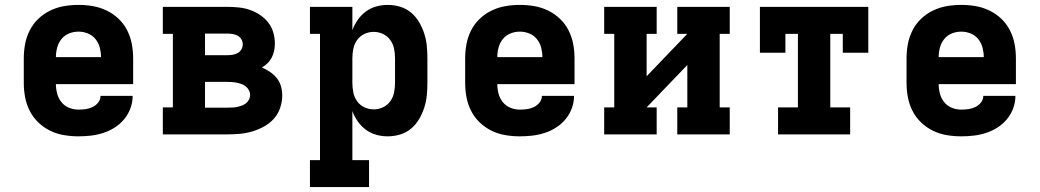

<svg xmlns="http://www.w3.org/2000/svg" viewBox="-20 -548 4240 783"><path d="M300 8Q270 8 240.5 3Q211 -2 184.5 -15Q158 -28 136.5 -48.5Q115 -69 101.5 -95.5Q88 -122 82.5 -151Q77 -180 77 -210V-310Q77 -340 82.5 -369Q88 -398 101.5 -424.5Q115 -451 136.5 -471.5Q158 -492 185 -505Q212 -518 241 -523Q270 -528 300 -528Q330 -528 359 -523Q388 -518 415 -505Q442 -492 463.5 -471.5Q485 -451 498.5 -424.5Q512 -398 517.5 -369Q523 -340 523 -310V-205H208Q208 -186 213 -166.5Q218 -147 230.5 -131.5Q243 -116 261.5 -108.5Q280 -101 300 -101Q315 -101 329.5 -103Q344 -105 357.5 -111.5Q371 -118 380.5 -130Q390 -142 390 -157H521Q521 -131 512 -106.5Q503 -82 486.5 -62Q470 -42 448 -28Q426 -14 401.5 -6Q377 2 351.5 5Q326 8 300 8ZM208 -315H392Q392 -334 387 -353.5Q382 -373 369.5 -388.5Q357 -404 338.5 -411.5Q320 -419 300 -419Q280 -419 261.5 -411.5Q243 -404 230.5 -388.5Q218 -373 213 -353.5Q208 -334 208 -315Z M644 0V-110H685V-410H644V-520H909Q932 -520 955 -517.5Q978 -515 999.5 -507.5Q1021 -500 1040.5 -487Q1060 -474 1074 -456Q1088 -438 1094.5 -415.5Q1101 -393 1101 -370Q1101 -355 1098 -341Q1095 -327 1088.5 -314Q1082 -301 1071.5 -290.5Q1061 -280 1048 -273Q1066 -265 1081.5 -254.5Q1097 -244 1109 -229Q1121 -214 1126 -195.5Q1131 -177 1131 -158Q1131 -133 1122.5 -108Q1114 -83 1097 -64Q1080 -45 1057.5 -32.5Q1035 -20 1010.5 -12.5Q986 -5 960.5 -2.5Q935 0 909 0ZM816 -323H909Q920 -323 930.5 -325Q941 -327 950.5 -332.5Q960 -338 965 -347.5Q970 -357 970 -368Q970 -378 964.5 -387.5Q959 -397 950 -402Q941 -407 930.5 -409Q920 -411 909 -411H816ZM816 -109H909Q919 -109 928.5 -109.5Q938 -110 947.5 -112Q957 -114 966.5 -117.5Q976 -121 983.5 -127Q991 -133 995.5 -142Q1000 -151 1000 -160Q1000 -175 990.5 -187Q981 -199 967 -204.5Q953 -210 938.5 -212Q924 -214 909 -214H816Z M1485 215H1244V105H1285V-410H1244V-520H1417V-425Q1425 -447 1439 -467Q1453 -487 1472 -501Q1491 -515 1514 -521.5Q1537 -528 1561 -528Q1587 -528 1612 -520.5Q1637 -513 1656.5 -496.5Q1676 -480 1689 -458Q1702 -436 1710 -411.5Q1718 -387 1720.5 -361.5Q1723 -336 1723 -310V-210Q1723 -184 1720.5 -158.5Q1718 -133 1710 -108.5Q1702 -84 1689 -62Q1676 -40 1656.5 -23.5Q1637 -7 1612 0.5Q1587 8 1561 8Q1537 8 1514 1.5Q1491 -5 1472 -19Q1453 -33 1439 -53Q1425 -73 1417 -95V105H1485ZM1504 -102Q1524 -102 1542 -110.5Q1560 -119 1571.5 -135Q1583 -151 1587 -170.5Q1591 -190 1591 -210V-310Q1591 -330 1587 -349.5Q1583 -369 1571.5 -385Q1560 -401 1542 -409.5Q1524 -418 1504 -418Q1484 -418 1466 -409.5Q1448 -401 1436.5 -385Q1425 -369 1421 -349.5Q1417 -330 1417 -310V-210Q1417 -190 1421 -170.5Q1425 -151 1436.5 -135Q1448 -119 1466 -110.5Q1484 -102 1504 -102Z M2100 8Q2070 8 2040.5 3Q2011 -2 1984.5 -15Q1958 -28 1936.5 -48.5Q1915 -69 1901.5 -95.5Q1888 -122 1882.5 -151Q1877 -180 1877 -210V-310Q1877 -340 1882.5 -369Q1888 -398 1901.5 -424.5Q1915 -451 1936.5 -471.5Q1958 -492 1985 -505Q2012 -518 2041 -523Q2070 -528 2100 -528Q2130 -528 2159 -523Q2188 -518 2215 -505Q2242 -492 2263.5 -471.5Q2285 -451 2298.5 -424.5Q2312 -398 2317.5 -369Q2323 -340 2323 -310V-205H2008Q2008 -186 2013 -166.5Q2018 -147 2030.5 -131.5Q2043 -116 2061.5 -108.5Q2080 -101 2100 -101Q2115 -101 2129.5 -103Q2144 -105 2157.5 -111.5Q2171 -118 2180.5 -130Q2190 -142 2190 -157H2321Q2321 -131 2312 -106.5Q2303 -82 2286.5 -62Q2270 -42 2248 -28Q2226 -14 2201.5 -6Q2177 2 2151.5 5Q2126 8 2100 8ZM2008 -315H2192Q2192 -334 2187 -353.5Q2182 -373 2169.5 -388.5Q2157 -404 2138.5 -411.5Q2120 -419 2100 -419Q2080 -419 2061.5 -411.5Q2043 -404 2030.5 -388.5Q2018 -373 2013 -353.5Q2008 -334 2008 -315Z M2444 0V-110H2485V-410H2444V-520H2658V-410H2617V-237L2783 -410H2742V-520H2956V-410H2915V-110H2956V0H2742V-110H2783V-283L2617 -110H2658V0Z M3153 0V-110H3234V-410H3183V-333H3079V-520H3521V-333H3417V-410H3366V-110H3447V0Z M3900 8Q3870 8 3840.5 3Q3811 -2 3784.5 -15Q3758 -28 3736.5 -48.5Q3715 -69 3701.5 -95.5Q3688 -122 3682.5 -151Q3677 -180 3677 -210V-310Q3677 -340 3682.5 -369Q3688 -398 3701.5 -424.5Q3715 -451 3736.5 -471.5Q3758 -492 3785 -505Q3812 -518 3841 -523Q3870 -528 3900 -528Q3930 -528 3959 -523Q3988 -518 4015 -505Q4042 -492 4063.5 -471.5Q4085 -451 4098.5 -424.5Q4112 -398 4117.5 -369Q4123 -340 4123 -310V-205H3808Q3808 -186 3813 -166.5Q3818 -147 3830.5 -131.5Q3843 -116 3861.5 -108.5Q3880 -101 3900 -101Q3915 -101 3929.5 -103Q3944 -105 3957.5 -111.5Q3971 -118 3980.5 -130Q3990 -142 3990 -157H4121Q4121 -131 4112 -106.5Q4103 -82 4086.5 -62Q4070 -42 4048 -28Q4026 -14 4001.5 -6Q3977 2 3951.5 5Q3926 8 3900 8ZM3808 -315H3992Q3992 -334 3987 -353.5Q3982 -373 3969.5 -388.5Q3957 -404 3938.5 -411.5Q3920 -419 3900 -419Q3880 -419 3861.5 -411.5Q3843 -404 3830.5 -388.5Q3818 -373 3813 -353.5Q3808 -334 3808 -315Z"/></svg>

Font: Iosevka HT Extrabold Extended
Style: Regular
Weight: 800
Width: 7
Monospace: yes
Designer: Belleve Invis
Foundry: Belleve Invis
Version: Version 32.3.0; ttfautohint (v1.8.4)